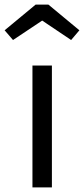

<svg xmlns="http://www.w3.org/2000/svg" viewBox="-42 -809 363 829"><path d="M14.2 -636.2 -22 -678.2 111.8 -789.1H167L300.8 -678.2L265.1 -636.2L140.1 -720.2ZM182.1 -525.9V0H98.1V-525.9Z"/></svg>

Font: Fira Sans Book
Style: Regular
Weight: 350
Designer: Carrois Corporate & Edenspiekermann AG
Foundry: Carrois Corporate GbR & Edenspiekermann AG
Version: Version 4.203;PS 004.203;hotconv 1.0.88;makeotf.lib2.5.64775